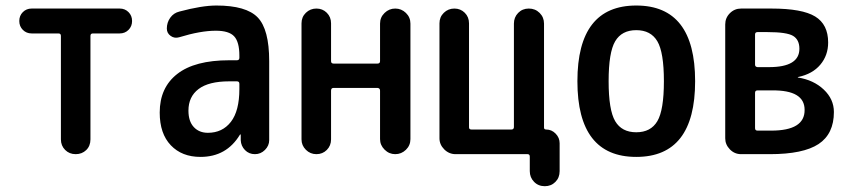

<svg xmlns="http://www.w3.org/2000/svg" viewBox="-20 -550 3040 685"><path d="M92.8 -430.7Q74.2 -430.7 61.5 -443.4Q48.8 -456.1 48.8 -475.1Q48.8 -494.1 61.5 -506.8Q74.2 -519.5 92.8 -519.5H407.2Q425.8 -519.5 438.5 -506.8Q451.2 -494.1 451.2 -475.1Q451.2 -456.1 438.5 -443.4Q425.8 -430.7 407.2 -430.7H311.5Q302.7 -430.7 302.7 -421.9V-52.7Q302.7 -29.3 287.6 -14.6Q272.5 0 250 0Q227.5 0 212.4 -15.1Q197.3 -30.3 197.3 -52.7V-421.9Q197.3 -430.7 188.5 -430.7Z M797.9 -259.8Q724.6 -259.8 688.5 -232.4Q652.3 -205.1 652.3 -155.3Q652.3 -117.2 671.4 -96.7Q690.4 -76.2 721.7 -76.2Q773.4 -76.2 803.7 -115.2Q834 -154.3 834 -232.4V-251Q834 -259.8 825.2 -259.8ZM695.3 9.8Q628.9 9.8 589.4 -31.7Q549.8 -73.2 549.8 -148.4Q549.8 -237.3 612.3 -286.1Q674.8 -335 797.9 -335H825.2Q834 -335 834 -343.8V-351.6Q834 -400.4 815.4 -420.4Q796.9 -440.4 750 -440.4Q695.3 -440.4 619.1 -417Q602.5 -412.1 588.9 -421.9Q575.2 -431.6 575.2 -448.2Q575.2 -469.7 587.4 -486.8Q599.6 -503.9 620.1 -508.8Q700.2 -530.3 752 -530.3Q858.4 -530.3 899.4 -487.8Q940.4 -445.3 940.4 -332V-49.8Q940.4 -30.3 925.3 -15.1Q910.2 0 889.6 0Q868.2 0 854 -14.6Q839.8 -29.3 838.9 -49.8V-69.3Q838.9 -70.3 837.9 -70.3Q835.9 -70.3 835.9 -69.3Q788.1 9.8 695.3 9.8Z M1055.7 -52.7V-466.8Q1055.7 -489.3 1071.3 -504.4Q1086.9 -519.5 1108.9 -519.5Q1130.9 -519.5 1146 -504.4Q1161.1 -489.3 1161.1 -466.8V-332Q1161.1 -323.2 1169.9 -323.2H1327.1Q1335.9 -323.2 1335.9 -332V-465.8Q1335.9 -488.3 1352.1 -503.9Q1368.2 -519.5 1390.1 -519.5Q1412.1 -519.5 1428.2 -503.9Q1444.3 -488.3 1444.3 -465.8V-53.7Q1444.3 -31.2 1428.2 -15.6Q1412.1 0 1390.1 0Q1368.2 0 1352.1 -16.1Q1335.9 -32.2 1335.9 -53.7V-226.6Q1335.9 -235.4 1327.1 -236.3H1169.9Q1161.1 -236.3 1161.1 -226.6V-52.7Q1161.1 -30.3 1146 -15.1Q1130.9 0 1108.9 0Q1086.9 0 1071.3 -15.6Q1055.7 -31.2 1055.7 -52.7Z M1605.5 0Q1582 0 1564.9 -17.1Q1547.9 -34.2 1547.9 -56.6V-466.8Q1547.9 -489.3 1563.5 -504.4Q1579.1 -519.5 1601.1 -519.5Q1623 -519.5 1638.2 -504.4Q1653.3 -489.3 1653.3 -466.8V-95.7Q1653.3 -87.9 1662.1 -87.9H1804.7Q1812.5 -87.9 1813.5 -95.7V-465.8Q1813.5 -488.3 1828.6 -503.9Q1843.8 -519.5 1866.7 -519.5Q1889.6 -519.5 1905.3 -503.9Q1920.9 -488.3 1920.9 -465.8V-94.7Q1920.9 -87.9 1928.7 -87.9Q1948.2 -87.9 1962.4 -73.2Q1976.6 -58.6 1976.6 -39.1V60.5Q1976.6 84 1961.4 99.1Q1946.3 114.3 1923.8 114.3Q1900.4 114.3 1885.3 98.6Q1870.1 83 1870.1 60.5V8.8Q1870.1 0 1862.3 0Z M2325.2 -402.8Q2301.8 -442.4 2250 -442.4Q2198.2 -442.4 2174.8 -402.8Q2151.4 -363.3 2151.4 -260.3Q2151.4 -157.2 2174.8 -117.7Q2198.2 -78.1 2250 -78.1Q2301.8 -78.1 2325.2 -117.7Q2348.6 -157.2 2348.6 -260.3Q2348.6 -363.3 2325.2 -402.8ZM2460 -260.3Q2460 9.8 2250 9.8Q2040 9.8 2040 -260.3Q2040 -530.3 2250 -530.3Q2460 -530.3 2460 -260.3Z M2673.8 -218.8V-92.8Q2673.8 -84 2682.6 -84H2731.4Q2851.6 -84 2850.6 -158.2Q2850.6 -228.5 2735.4 -227.5H2682.6Q2673.8 -227.5 2673.8 -218.8ZM2673.8 -426.8V-319.3Q2673.8 -311.5 2682.6 -310.5H2723.6Q2832 -310.5 2832 -376Q2832 -408.2 2809.6 -421.9Q2787.1 -435.5 2717.8 -435.5H2682.6Q2673.8 -435.5 2673.8 -426.8ZM2624 0Q2600.6 0 2584 -17.1Q2567.4 -34.2 2567.4 -56.6V-462.9Q2567.4 -486.3 2584 -502.9Q2600.6 -519.5 2624 -519.5H2732.4Q2841.8 -519.5 2888.2 -491.2Q2934.6 -462.9 2934.6 -398.4Q2934.6 -352.5 2906.7 -319.3Q2878.9 -286.1 2828.1 -275.4Q2826.2 -275.4 2826.2 -274.4L2827.1 -273.4Q2882.8 -264.6 2918.9 -230.5Q2955.1 -196.3 2955.1 -150.4Q2955.1 -72.3 2900.4 -36.1Q2845.7 0 2726.6 0H2673.8Z"/></svg>

Font: Rounded Mgen+ 2m medium
Style: Regular
Weight: 500
Designer: [Source Han Sans]
Ryoko NISHIZUKA  (kana & ideographs); Paul D. Hunt (Latin, Greek & Cyrillic); Wenlong ZHANG  (bopomofo
Version: Version 1.059.20150602